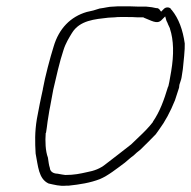

<svg xmlns="http://www.w3.org/2000/svg" viewBox="-20 -606 606 609"><path d="M97 -229C90 -187 91 -154 93 -119C101 -79 102 -39 134 -24C152 -20 170 -15 189 -17H197C234 -21 266 -26 297 -38C323 -49 349 -70 376 -90L390 -102C395 -106 397 -108 404 -113C410 -119 417 -125 425 -131C440 -145 459 -165 474 -180L484 -194C504 -221 520 -251 535 -288C540 -303 544 -316 548 -328L549 -337C551 -345 555 -353 556 -361L560 -387C562 -407 567 -451 566 -468C560 -511 547 -547 525 -574L522 -577V-578C517 -584 506 -584 500 -578L491 -569L485 -577C484 -578 482 -579 480 -580C473 -580 469 -582 462 -583C456 -584 451 -584 444 -585H420C410 -585 399 -586 389 -586H368C357 -586 348 -586 339 -585H338C325 -585 313 -581 296 -579C282 -574 270 -571 255 -568C204 -553 167 -516 150 -458C139 -423 123 -363 116 -324V-323C112 -307 110 -293 106 -276ZM131 -221C134 -236 135 -250 139 -268L149 -322C157 -357 170 -414 181 -446C188 -469 199 -486 208 -501C233 -542 281 -545 324 -550H325C330 -550 336 -551 344 -551C349 -552 357 -552 362 -552H381C394 -552 404 -552 416 -551H435L436 -550C460 -541 478 -528 492 -542L504 -554L508 -540C509 -537 511 -535 512 -532V-531L519 -516V-515C531 -479 532 -433 523 -380L517 -346C516 -340 514 -334 514 -332L513 -331C500 -288 487 -252 465 -220V-219C452 -202 436 -186 421 -172L396 -148C370 -128 344 -107 316 -86C298 -71 278 -64 256 -60C234 -55 215 -51 188 -51H187C179 -52 173 -53 163 -55C157 -55 139 -57 138 -74C135 -82 134 -93 132 -106C124 -127 123 -158 125 -184L126 -185C128 -195 129 -207 131 -221Z"/></svg>

Font: Scribbler
Style: HLIta
Weight: 100
Designer: Mew Too
Foundry: Cannot Into Space Fonts
Version: Version 1.001